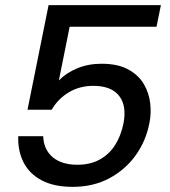

<svg xmlns="http://www.w3.org/2000/svg" viewBox="-20 -720 663 747"><path d="M606 -700 589 -616H251L209 -407Q237 -436 280 -454Q323 -472 375 -472Q438 -472 478.5 -450Q519 -428 539.5 -393Q560 -358 564.5 -317.5Q569 -277 561 -240Q548 -172 508 -116Q468 -60 405.5 -26.5Q343 7 263 7Q190 7 142 -18.5Q94 -44 71.5 -88.5Q49 -133 51 -190H148Q150 -138 185 -108.5Q220 -79 281 -79Q331 -79 367.5 -99Q404 -119 427 -154.5Q450 -190 460 -238Q474 -308 443.5 -347Q413 -386 343 -386Q290 -386 248 -361Q206 -336 181 -293H87L169 -700Z"/></svg>

Font: Albert Sans Medium
Style: Italic
Weight: 500
Italic angle: -11.25°
Designer: Andreas Rasmussen
Foundry: a.Foundry
Version: Version 1.025